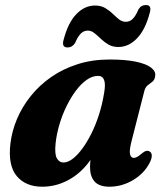

<svg xmlns="http://www.w3.org/2000/svg" viewBox="-20 -710 646 744"><path d="M489.8 -163.4Q480.4 -126.5 483.9 -112.3Q487.4 -98.2 498 -98.2Q504.6 -98.2 511.2 -101.8Q517.8 -105.4 527.9 -113.9Q538.7 -123.1 545.7 -124.9Q552.7 -126.8 559.4 -123.3Q567.7 -119 568.1 -107.4Q568.6 -95.8 559.3 -78Q537.7 -36.8 494.7 -11.6Q451.8 13.5 404.4 13.5Q364.4 13.5 346.6 -6.5Q328.9 -26.5 328.9 -61.8Q328.9 -74 330.2 -87.6Q331.5 -101.3 334.3 -117.5Q337.1 -133.7 341.8 -153Q346.5 -172.3 353.2 -195.7L365.7 -163.3Q348.2 -108.8 314.2 -69Q280.2 -29.2 236.2 -7.9Q192.2 13.5 143.8 13.5Q79.5 13.5 45 -27.6Q10.5 -68.7 20.3 -152.9Q25.8 -201.3 45.7 -248.5Q65.6 -295.8 98.9 -337.5Q132.2 -379.3 177.8 -411.1Q223.4 -443 280.5 -461.2Q337.5 -479.4 404.4 -479.4Q466.3 -479.4 506.3 -471Q546.4 -462.6 565.1 -448.2Q583.9 -433.9 581.5 -416.1Q579.5 -400.5 570.7 -393.6Q562 -386.7 552.7 -379.8Q543.5 -372.9 539.2 -356.9ZM195.6 -156.1Q191 -113.6 200.2 -96.9Q209.5 -80.3 225.7 -80.3Q242.3 -80.3 260.7 -93.9Q279.2 -107.6 297.8 -132.6Q316.5 -157.6 333.4 -191.1Q350.3 -224.7 363.4 -265.2Q376.4 -305.7 383.5 -350Q389.6 -384.6 383.3 -400.3Q377 -416 360.1 -416Q338 -416 316.1 -400.7Q294.2 -385.4 274.3 -358.9Q254.4 -332.3 237.9 -298.7Q221.4 -265.1 210.5 -228.4Q199.6 -191.7 195.6 -156.1ZM438.8 -527.9Q416.5 -527.9 400.1 -537.4Q383.8 -547 370.8 -559.6Q357.8 -572.3 345.7 -581.8Q333.7 -591.4 320 -591.4Q304.5 -591.4 292.8 -579.6Q281.2 -567.9 270.8 -543.3Q259.9 -526.1 241.8 -526.1Q217.2 -526.1 227 -557.7Q243.9 -622.1 275.9 -655.3Q308 -688.6 348.3 -688.6Q371 -688.6 387.3 -679Q403.7 -669.5 416.4 -657Q429.2 -644.6 441.2 -635Q453.3 -625.5 467.1 -625.5Q483.5 -625.5 495 -637.5Q506.6 -649.5 516.6 -673.7Q526.8 -690.5 545.7 -690.5Q569.4 -690.5 560 -659.3Q543.2 -594.9 510.9 -561.4Q478.6 -527.9 438.8 -527.9Z"/></svg>

Font: Fraunces
Style: Italic
Weight: 900
Italic angle: -16°
Version: Version 1.000;[0bf87f6ff]